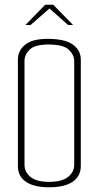

<svg xmlns="http://www.w3.org/2000/svg" viewBox="-20 -793 418 815"><path d="M188 2Q125 2 90.5 -21Q56 -44 56 -88V-541Q56 -578 87 -603.5Q118 -629 188 -628Q259 -627 291 -602.5Q323 -578 323 -540V-89Q323 -45 288.5 -21.5Q254 2 188 2ZM188 -21Q243 -21 269 -42Q295 -63 295 -94V-534Q295 -560 272 -582Q249 -604 186 -604Q128 -604 106 -582.5Q84 -561 84 -535V-93Q84 -63 109.5 -42Q135 -21 188 -21ZM88 -687 172 -773H206L290 -687H269L190 -757L110 -687Z"/></svg>

Font: Smooch Sans ExtraLight
Style: Regular
Weight: 200
Designer: Robert E. Leuschke
Foundry: Robert E. Leuschke
Version: Version 1.010; ttfautohint (v1.8.3)